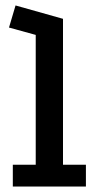

<svg xmlns="http://www.w3.org/2000/svg" viewBox="-20 -684 359 704"><path d="M27 0V-80H111V-556L13 -583L37 -664L211 -615V-80H295V0Z"/></svg>

Font: Podkova SemiBold
Style: Regular
Weight: 600
Designer: Ilya Yudin
Foundry: Cyreal (www.cyreal.org)
Version: Version 2.103